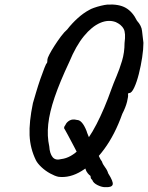

<svg xmlns="http://www.w3.org/2000/svg" viewBox="-20 -687 643 834"><path d="M234 81Q219 78 198 66.5Q177 55 160 39Q143 23 136 9Q111 -42 108.5 -99.5Q106 -157 123 -239Q128 -256 136.5 -285Q145 -314 155 -343Q165 -372 173 -392Q181 -412 183 -412Q186 -415 186 -429Q186 -434 194.5 -450.5Q203 -467 216.5 -488Q230 -509 244.5 -528.5Q259 -548 272 -559Q292 -585 317.5 -608Q343 -631 368 -644Q374 -648 388 -653Q402 -658 418.5 -662Q435 -666 446 -667Q496 -670 526 -653Q556 -636 575 -597Q595 -575 597 -552.5Q599 -530 603 -501Q603 -474 597.5 -437.5Q592 -401 583 -365.5Q574 -330 563 -306.5Q552 -283 542 -283Q542 -283 539 -282.5Q536 -282 536 -277Q538 -270 532 -245.5Q526 -221 511 -192Q479 -102 432.5 -39Q386 24 335 55.5Q284 87 234 81ZM440 126Q424 127 404.5 117.5Q385 108 381 95Q374 89 374 83.5Q374 78 372 76Q368 74 361 65.5Q354 57 351 46Q344 32 330.5 5.5Q317 -21 302 -49.5Q287 -78 275.5 -99.5Q264 -121 262 -124Q254 -132 264 -144Q269 -156 282 -163.5Q295 -171 314 -166Q337 -166 356 -118Q357 -113 365 -94Q373 -75 383 -56.5Q393 -38 399 -33Q404 -22 410 -8Q416 6 423 15Q426 26 436 39Q446 52 450 66Q473 102 469.5 114.5Q466 127 440 126ZM246 4Q288 -1 326.5 -41Q365 -81 399.5 -148Q434 -215 464 -300Q473 -325 486 -355.5Q499 -386 510 -422.5Q521 -459 521 -500Q527 -544 517 -562Q507 -580 483 -591Q451 -603 415 -587.5Q379 -572 344.5 -530Q310 -488 281 -418Q240 -331 217.5 -265Q195 -199 189.5 -147.5Q184 -96 194 -51Q196 -20 208.5 -4.5Q221 11 246 4Z"/></svg>

Font: Caveat SemiBold
Style: Regular
Weight: 600
Designer: Pablo Impallari
Foundry: Pablo Impallari
Version: Version 2.000